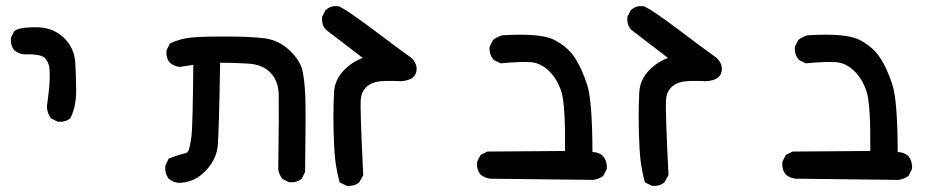

<svg xmlns="http://www.w3.org/2000/svg" viewBox="-20 -476 3040 629"><path d="M168.5 -77.6 148.9 -87.4 147.5 -88.4 146.5 -89.4Q133.8 -106.4 133.8 -127.9V-128.4V-128.9Q137.7 -155.8 140.6 -184.1Q143.6 -211.9 142.6 -242.2Q142.6 -246.6 142.1 -251.2Q141.6 -255.9 140.6 -259.8Q139.6 -263.7 138.4 -267.1Q137.2 -270.5 135.5 -273.7Q133.8 -276.9 132.1 -279.8Q130.4 -282.7 127.9 -285.2Q114.7 -299.8 58.6 -297.9H58.1Q40.5 -300.3 27.3 -311L26.9 -311.5Q13.7 -327.1 15.6 -351.1V-352.1L16.1 -353L25.9 -372.6L26.4 -374L27.3 -374.5Q29.8 -376.5 32.7 -377.9Q35.6 -379.4 39.3 -380.6Q43 -381.8 47.6 -382.8Q52.2 -383.8 57.4 -384.5Q62.5 -385.3 68.8 -385.7Q75.2 -386.2 81.8 -386.5Q88.4 -386.7 96.2 -386.7Q123.5 -387.2 146.5 -378.9Q169.4 -370.6 187.5 -354Q223.6 -319.8 226.6 -271Q229.5 -223.6 229.5 -176.8Q229.5 -128.4 211.4 -90.3L210.9 -89.4L210 -88.4Q202.1 -81.5 192.1 -78.9Q182.1 -76.2 170.4 -77.1H169.4Z M564 123Q546.4 120.6 533.2 109.9L532.7 109.4L532.2 108.9Q519.5 91.8 521.5 67.9V66.9L522 65.9L531.7 45.4L532.7 43L535.2 42.5Q543 39.6 549.8 37.1Q556.6 34.7 562.7 32.7Q568.8 30.8 573.7 29.5Q578.6 28.3 583 27.3Q585.9 26.9 588.6 25.6Q591.3 24.4 593.3 22.9Q595.2 21.5 596.7 19Q598.1 16.6 599.1 13.7Q601.1 6.8 603.3 -4.4Q605.5 -15.6 607.4 -30.8Q611.3 -61.5 613.3 -263.7L569.3 -256.8H568.4H567.9Q550.3 -259.3 537.1 -270L536.6 -270.5Q523.4 -286.1 525.4 -310.1V-311L525.9 -312L535.6 -331.5L536.6 -333.5L538.6 -334.5Q568.8 -348.6 602.1 -352.5Q634.3 -356.4 717.3 -356.4Q800.3 -356.4 846.7 -350.6Q894 -344.2 928.7 -311Q940.4 -299.8 948.7 -289.1Q957 -278.3 962.6 -267.3Q968.3 -256.3 970.7 -245.6Q977.5 -214.8 980 -166Q982.4 -117.2 979.5 85.9V87.4L979 88.4L969.2 107.9L968.8 109.4L967.8 109.9Q952.1 123 928.2 121.1H927.2L926.3 120.6L906.7 110.8L905.3 110.4L904.8 109.4Q894 96.2 891.6 78.6V78.1Q893.1 -19.5 893.3 -80.6Q893.6 -141.6 893.1 -165.5Q892.6 -188.5 885.7 -206.5Q878.9 -224.6 865.7 -238.3Q840.3 -264.6 793.5 -267.6Q771 -269 747.6 -269.8Q724.1 -270.5 701.2 -270.5Q697.3 -43.5 693.4 0.5Q689.5 46.4 652.8 84.5Q634.3 103.5 612.1 113.3Q589.8 123 564.5 123Z M1114.7 132.3 1095.2 122.6 1092.8 121.1 1091.8 118.7Q1088.4 106 1085.7 92.8Q1083 79.6 1080.8 66.2Q1078.6 52.7 1077.4 39.1Q1076.2 25.4 1075.2 11.7Q1072.3 -43.9 1072.3 -87.9Q1072.3 -131.8 1074.2 -172.4Q1076.2 -214.4 1106.9 -246.1Q1133.3 -273.4 1168.5 -286.1L1047.4 -378.9L1046.9 -379.4L1046.4 -379.9Q1033.2 -395.5 1035.2 -419.4V-420.4L1035.6 -421.4L1045.4 -440.9L1045.9 -441.9L1046.9 -442.9Q1064.5 -459.5 1090.8 -455.1H1091.8L1092.3 -454.6Q1122.1 -439.5 1204.1 -377.9Q1285.6 -316.4 1326.7 -287.1L1327.1 -286.6Q1349.1 -266.6 1343.8 -240.7Q1337.9 -213.4 1294.4 -210H1293.9H1293.5Q1233.9 -212.9 1212.4 -207.5Q1191.4 -202.6 1177.7 -188.5Q1170.9 -181.2 1166.7 -171.1Q1162.6 -161.1 1161.6 -147.5Q1160.6 -133.8 1162.6 -72.3Q1164.6 -10.7 1169.9 95.2V97.2L1169.4 98.6L1157.7 120.1L1156.7 121.1L1156.2 121.6Q1148.4 128.4 1138.4 131.1Q1128.4 133.8 1116.7 132.8H1115.7Z M1922.9 113.3 1585.9 109.4H1585.4Q1567.9 106.9 1554.7 96.2L1554.2 95.7Q1541 80.1 1543 55.2V54.2L1543.5 53.2L1553.2 33.7L1554.2 31.7L1556.2 30.8L1575.7 21L1576.7 20.5H1578.1L1831.1 18.6Q1832.5 -129.9 1819.8 -173.3Q1806.2 -216.8 1778.3 -243.7Q1750.5 -270.5 1716.8 -272.5Q1681.6 -274.4 1621.6 -268.6H1620.1L1618.7 -269L1599.1 -278.8L1598.1 -279.3L1597.2 -280.3Q1589.4 -289.1 1586.2 -299.6Q1583 -310.1 1584 -321.8V-322.8L1584.5 -323.7L1594.2 -343.3L1594.7 -344.7L1595.7 -345.2Q1602.1 -350.6 1609.6 -354.2Q1617.2 -357.9 1625.5 -360.4H1626H1626.5Q1752.4 -368.2 1796.6 -345Q1840.8 -321.8 1864.3 -285.2Q1887.2 -249.5 1903.8 -197.3Q1920.4 -145.5 1920.9 22Q1940.9 22.5 1954.1 33.7L1954.6 34.2Q1969.7 51.8 1967.8 76.7V77.6L1967.3 78.6L1957.5 98.1L1956.5 99.6L1955.6 100.6Q1940.9 111.3 1923.3 113.3Z M2114.7 132.3 2095.2 122.6 2092.8 121.1 2091.8 118.7Q2088.4 106 2085.7 92.8Q2083 79.6 2080.8 66.2Q2078.6 52.7 2077.4 39.1Q2076.2 25.4 2075.2 11.7Q2072.3 -43.9 2072.3 -87.9Q2072.3 -131.8 2074.2 -172.4Q2076.2 -214.4 2106.9 -246.1Q2133.3 -273.4 2168.5 -286.1L2047.4 -378.9L2046.9 -379.4L2046.4 -379.9Q2033.2 -395.5 2035.2 -419.4V-420.4L2035.6 -421.4L2045.4 -440.9L2045.9 -441.9L2046.9 -442.9Q2064.5 -459.5 2090.8 -455.1H2091.8L2092.3 -454.6Q2122.1 -439.5 2204.1 -377.9Q2285.6 -316.4 2326.7 -287.1L2327.1 -286.6Q2349.1 -266.6 2343.8 -240.7Q2337.9 -213.4 2294.4 -210H2293.9H2293.5Q2233.9 -212.9 2212.4 -207.5Q2191.4 -202.6 2177.7 -188.5Q2170.9 -181.2 2166.7 -171.1Q2162.6 -161.1 2161.6 -147.5Q2160.6 -133.8 2162.6 -72.3Q2164.6 -10.7 2169.9 95.2V97.2L2169.4 98.6L2157.7 120.1L2156.7 121.1L2156.2 121.6Q2148.4 128.4 2138.4 131.1Q2128.4 133.8 2116.7 132.8H2115.7Z M2922.9 113.3 2585.9 109.4H2585.4Q2567.9 106.9 2554.7 96.2L2554.2 95.7Q2541 80.1 2543 55.2V54.2L2543.5 53.2L2553.2 33.7L2554.2 31.7L2556.2 30.8L2575.7 21L2576.7 20.5H2578.1L2831.1 18.6Q2832.5 -129.9 2819.8 -173.3Q2806.2 -216.8 2778.3 -243.7Q2750.5 -270.5 2716.8 -272.5Q2681.6 -274.4 2621.6 -268.6H2620.1L2618.7 -269L2599.1 -278.8L2598.1 -279.3L2597.2 -280.3Q2589.4 -289.1 2586.2 -299.6Q2583 -310.1 2584 -321.8V-322.8L2584.5 -323.7L2594.2 -343.3L2594.7 -344.7L2595.7 -345.2Q2602.1 -350.6 2609.6 -354.2Q2617.2 -357.9 2625.5 -360.4H2626H2626.5Q2752.4 -368.2 2796.6 -345Q2840.8 -321.8 2864.3 -285.2Q2887.2 -249.5 2903.8 -197.3Q2920.4 -145.5 2920.9 22Q2940.9 22.5 2954.1 33.7L2954.6 34.2Q2969.7 51.8 2967.8 76.7V77.6L2967.3 78.6L2957.5 98.1L2956.5 99.6L2955.6 100.6Q2940.9 111.3 2923.3 113.3Z"/></svg>

Font: NaikaiFont
Style: SemiBold
Weight: 600
Version: Version 1.89